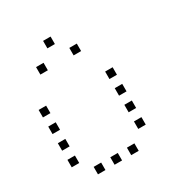

<svg xmlns="http://www.w3.org/2000/svg" viewBox="-173 -900 947 1000"><g transform="rotate(-30 300.0 -400.5)"><path d="M229 -773Q228 -773 228 -773Q228 -773 228 -772V-729Q228 -728 228 -728Q228 -728 229 -728H272Q273 -728 273 -728Q273 -728 273 -729V-772Q273 -773 273 -773Q273 -773 272 -773ZM129 -673Q128 -673 128 -673Q128 -673 128 -672V-629Q128 -628 128 -628Q128 -628 129 -628H172Q173 -628 173 -628Q173 -628 173 -629V-672Q173 -673 173 -673Q173 -673 172 -673ZM329 -673Q328 -673 328 -673Q328 -673 328 -672V-629Q328 -628 328 -628Q328 -628 329 -628H372Q373 -628 373 -628Q373 -628 373 -629V-672Q373 -673 373 -673Q373 -673 372 -673ZM29 -473Q28 -473 28 -473Q28 -473 28 -472V-429Q28 -428 28 -428Q28 -428 29 -428H72Q73 -428 73 -428Q73 -428 73 -429V-472Q73 -473 73 -473Q73 -473 72 -473ZM429 -473Q428 -473 428 -473Q428 -473 428 -472V-429Q428 -428 428 -428Q428 -428 429 -428H472Q473 -428 473 -428Q473 -428 473 -429V-472Q473 -473 473 -473Q473 -473 472 -473ZM29 -373Q28 -373 28 -373Q28 -373 28 -372V-329Q28 -328 28 -328Q28 -328 29 -328H72Q73 -328 73 -328Q73 -328 73 -329V-372Q73 -373 73 -373Q73 -373 72 -373ZM429 -373Q428 -373 428 -373Q428 -373 428 -372V-329Q428 -328 428 -328Q428 -328 429 -328H472Q473 -328 473 -328Q473 -328 473 -329V-372Q473 -373 473 -373Q473 -373 472 -373ZM29 -273Q28 -273 28 -273Q28 -273 28 -272V-229Q28 -228 28 -228Q28 -228 29 -228H72Q73 -228 73 -228Q73 -228 73 -229V-272Q73 -273 73 -273Q73 -273 72 -273ZM429 -273Q428 -273 428 -273Q428 -273 428 -272V-229Q428 -228 428 -228Q428 -228 429 -228H472Q473 -228 473 -228Q473 -228 473 -229V-272Q473 -273 473 -273Q473 -273 472 -273ZM29 -173Q28 -173 28 -173Q28 -173 28 -172V-129Q28 -128 28 -128Q28 -128 29 -128H72Q73 -128 73 -128Q73 -128 73 -129V-172Q73 -173 73 -173Q73 -173 72 -173ZM429 -173Q428 -173 428 -173Q428 -173 428 -172V-129Q428 -128 428 -128Q428 -128 429 -128H472Q473 -128 473 -128Q473 -128 473 -129V-172Q473 -173 473 -173Q473 -173 472 -173ZM129 -73Q128 -73 128 -73Q128 -73 128 -72V-29Q128 -28 128 -28Q128 -28 129 -28H172Q173 -28 173 -28Q173 -28 173 -29V-72Q173 -73 173 -73Q173 -73 172 -73ZM229 -73Q228 -73 228 -73Q228 -73 228 -72V-29Q228 -28 228 -28Q228 -28 229 -28H272Q273 -28 273 -28Q273 -28 273 -29V-72Q273 -73 273 -73Q273 -73 272 -73ZM329 -73Q328 -73 328 -73Q328 -73 328 -72V-29Q328 -28 328 -28Q328 -28 329 -28H372Q373 -28 373 -28Q373 -28 373 -29V-72Q373 -73 373 -73Q373 -73 372 -73Z"/></g></svg>

Font: Doto Light
Style: Regular
Weight: 300
Monospace: yes
Version: Version 1.000